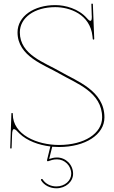

<svg xmlns="http://www.w3.org/2000/svg" viewBox="-20 -790 613 1035"><path d="M278 -751.5C355 -751.5 466 -713.5 478.5 -594.5L480 -580C480 -578 481.5 -576.5 484 -576.5C486.5 -576.5 488 -578 488 -580L480.5 -770H472.5C473 -750.5 474.5 -708 474.5 -708C474.5 -705.5 475 -703 475 -700.5C475 -685 473 -677.5 467.5 -677.5C463.5 -677.5 457 -682 448.5 -692C403.5 -743.5 331.5 -762.5 278 -762.5C163 -762.5 74.5 -702.5 74.5 -615.5C74.5 -485.5 220 -440 299.5 -393.5C390.5 -340.5 530.5 -294.5 530.5 -157C530.5 -70.5 434.5 -8.5 298 -8.5C180 -8.5 49 -64 49 -174.5V-180H41.5L35 10H42.5L45 -62C45.5 -85.5 49 -94 55.5 -94C62.5 -94 72.5 -83.5 84.5 -70.5C125.5 -31 188.5 -8 251.5 -0.5L233.5 73C233.5 73.5 233 74.5 233.5 76C234 78 236 80 239.5 79C255 74 266 69 287.5 69C328.5 69 364 103 364 147C364 183 330 215 284 215C252.5 215 224 200 210 177C209.5 176 206.5 173.5 203 175.5C199.5 177.5 201 181 201.5 182C217.5 209 250 225 284 225C334 225 374 189.5 374 147C374 97.5 334.5 59 287.5 59C269.5 59 258.5 63 245 67L261.5 1C273.5 2 286 2.5 298 2.5C440 2.5 543 -64.5 543 -157C543 -302 393.5 -352.5 304.5 -404.5C221.5 -453 87 -494 87 -615.5C87 -694.5 165.5 -751.5 278 -751.5Z"/></svg>

Font: Znikomit
Style: Regular
Weight: 100
Designer: gluk
Foundry: gluk
Version: Version 0.55